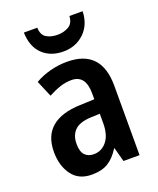

<svg xmlns="http://www.w3.org/2000/svg" viewBox="-143 -846 776 943"><g transform="rotate(-20 245.5 -375.0)"><path d="M246 -553Q425 -553 425 -363V0H341L321 -74H319Q292 -31 259 -10.5Q226 10 173 10Q105 10 70 -38Q35 -86 35 -158Q35 -242 86 -285Q137 -328 235 -331L310 -334V-364Q310 -461 236 -461Q206 -461 177 -451.5Q148 -442 114 -424L78 -509Q114 -530 157.5 -541.5Q201 -553 246 -553ZM262 -256Q204 -253 178.5 -227.5Q153 -202 153 -157Q153 -117 170 -99Q187 -81 216 -81Q258 -81 284.5 -114.5Q311 -148 311 -208V-258ZM404 -760Q402 -690 358 -648Q314 -606 249 -606Q182 -606 140.5 -646Q99 -686 97 -760H167Q168 -722 191.5 -707.5Q215 -693 250 -693Q282 -693 307.5 -707.5Q333 -722 335 -760Z"/></g></svg>

Font: Noto Sans Gurmukhi Condensed SemiBold
Style: Regular
Weight: 600
Width: 3
Designer: Jelle Bosma - Monotype Design Team
Foundry: Monotype Imaging Inc.
Version: Version 2.004; ttfautohint (v1.8.4.7-5d5b)